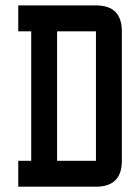

<svg xmlns="http://www.w3.org/2000/svg" viewBox="-20 -704 528 724"><path d="M48.8 0V-97.7H97.7V-585.9H48.8V-683.6H341.8Q439.5 -683.6 439.5 -585.9V-97.7Q439.5 0 341.8 0ZM341.8 -97.7V-585.9H195.3V-97.7Z"/></svg>

Font: BabelStone Runic Norn
Style: Regular
Weight: 400
Designer: Andrew West
Foundry: BabelStone
Version: Version 3.002 March 14, 2022